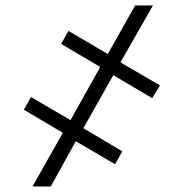

<svg xmlns="http://www.w3.org/2000/svg" viewBox="-20 -675 650 695"><path d="M281.7 -210.9 422.9 -127 396.5 -80.6 254.4 -163.6 163.6 0H97.7L207.5 -194.3L66.4 -277.8L92.3 -323.7L235.4 -240.2L342.8 -432.6L201.2 -516.1L228 -563L370.1 -479.5L469.2 -655.3H533.7L416 -449.2L559.1 -365.7L530.8 -319.8L390.1 -402.8Z"/></svg>

Font: RobotoInd Light
Style: Regular
Weight: 300
Designer: Google
Version: Version 2.001151; 2014